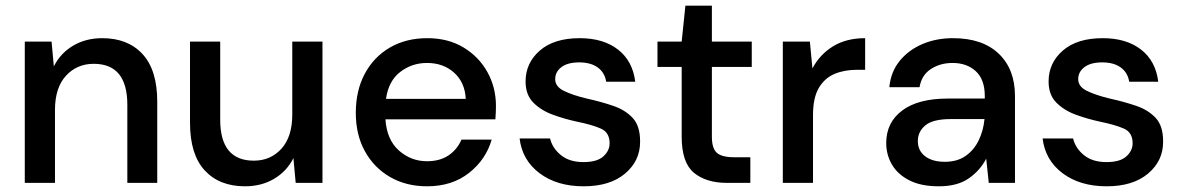

<svg xmlns="http://www.w3.org/2000/svg" viewBox="-20 -642 4152 674"><path d="M67 0V-496H161L169 -409Q192 -455 236.5 -481.5Q281 -508 339 -508Q429 -508 480.5 -452Q532 -396 532 -285V0H427V-274Q427 -418 309 -418Q250 -418 211.5 -376Q173 -334 173 -256V0Z M840 12Q750 12 698.5 -44Q647 -100 647 -211V-496H753V-222Q753 -78 871 -78Q930 -78 968 -120Q1006 -162 1006 -240V-496H1112V0H1018L1010 -87Q987 -41 942.5 -14.5Q898 12 840 12Z M1479 12Q1406 12 1349.5 -20.5Q1293 -53 1261 -111Q1229 -169 1229 -246Q1229 -324 1260.5 -383Q1292 -442 1348.5 -475Q1405 -508 1480 -508Q1553 -508 1607 -475.5Q1661 -443 1691 -389Q1721 -335 1721 -270Q1721 -260 1720.5 -248.5Q1720 -237 1719 -223H1333Q1338 -151 1380.5 -113.5Q1423 -76 1479 -76Q1524 -76 1554.5 -96.5Q1585 -117 1600 -152H1706Q1686 -82 1626.5 -35Q1567 12 1479 12ZM1479 -421Q1426 -421 1385 -389.5Q1344 -358 1335 -295H1615Q1612 -353 1574 -387Q1536 -421 1479 -421Z M2029 12Q1935 12 1874 -34Q1813 -80 1804 -156H1911Q1919 -122 1949 -97.5Q1979 -73 2028 -73Q2076 -73 2098 -93Q2120 -113 2120 -139Q2120 -177 2089.5 -190.5Q2059 -204 2005 -215Q1963 -224 1921.5 -239Q1880 -254 1852.5 -281.5Q1825 -309 1825 -356Q1825 -421 1875 -464.5Q1925 -508 2015 -508Q2098 -508 2149.5 -468Q2201 -428 2210 -355H2108Q2103 -387 2078.5 -405Q2054 -423 2013 -423Q1973 -423 1951 -406.5Q1929 -390 1929 -364Q1929 -338 1959.5 -323Q1990 -308 2040 -296Q2090 -285 2132.5 -270.5Q2175 -256 2201 -228Q2227 -200 2227 -146Q2227 -145 2227 -144Q2227 -77 2174 -32.5Q2121 12 2029 12Z M2532 0Q2459 0 2416 -35.5Q2373 -71 2373 -162V-407H2288V-496H2373L2386 -622H2479V-496H2619V-407H2479V-162Q2479 -121 2496.5 -105.5Q2514 -90 2557 -90H2614V0Z M2728 0V-496H2823L2832 -402Q2858 -451 2904.5 -479.5Q2951 -508 3017 -508V-397H2988Q2944 -397 2909.5 -382.5Q2875 -368 2854.5 -333.5Q2834 -299 2834 -238V0Z M3276 12Q3213 12 3172 -9Q3131 -30 3111 -64.5Q3091 -99 3091 -140Q3091 -212 3147 -254Q3203 -296 3307 -296H3437V-305Q3437 -363 3405.5 -392Q3374 -421 3324 -421Q3280 -421 3247.5 -399.5Q3215 -378 3208 -336H3102Q3107 -390 3138.5 -428.5Q3170 -467 3218.5 -487.5Q3267 -508 3325 -508Q3429 -508 3486 -453.5Q3543 -399 3543 -305V0H3451L3442 -85Q3421 -44 3381 -16Q3341 12 3276 12ZM3297 -74Q3340 -74 3369.5 -94.5Q3399 -115 3415.5 -149Q3432 -183 3436 -224H3318Q3255 -224 3228.5 -202Q3202 -180 3202 -147Q3202 -113 3227.5 -93.5Q3253 -74 3297 -74Z M3865 12Q3771 12 3710 -34Q3649 -80 3640 -156H3747Q3755 -122 3785 -97.5Q3815 -73 3864 -73Q3912 -73 3934 -93Q3956 -113 3956 -139Q3956 -177 3925.5 -190.5Q3895 -204 3841 -215Q3799 -224 3757.5 -239Q3716 -254 3688.5 -281.5Q3661 -309 3661 -356Q3661 -421 3711 -464.5Q3761 -508 3851 -508Q3934 -508 3985.5 -468Q4037 -428 4046 -355H3944Q3939 -387 3914.5 -405Q3890 -423 3849 -423Q3809 -423 3787 -406.5Q3765 -390 3765 -364Q3765 -338 3795.5 -323Q3826 -308 3876 -296Q3926 -285 3968.5 -270.5Q4011 -256 4037 -228Q4063 -200 4063 -146Q4063 -145 4063 -144Q4063 -77 4010 -32.5Q3957 12 3865 12Z"/></svg>

Font: Firefly Display Medium
Style: Regular
Weight: 500
Designer: Colophon Foundry, Jonny Pinhorn
Foundry: Colophon Foundry
Version: Version 1.200; ttfautohint (v1.8.3)